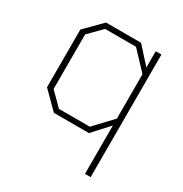

<svg xmlns="http://www.w3.org/2000/svg" viewBox="-166 -649 917 963"><g transform="rotate(30 293.0 -168.0)"><path d="M460 187V-93L375 0H172L78 -94V-428L172 -523H375L460 -429V-523H493V187ZM363 -30 460 -133V-390L363 -493H184L111 -419V-103L184 -30Z"/></g></svg>

Font: Tomorrow ExtraLight
Style: Regular
Weight: 275
Designer: Tony de Marco, Monica Rizzolli
Foundry: Just in Type
Version: Version 2.002